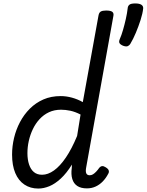

<svg xmlns="http://www.w3.org/2000/svg" viewBox="-20 -1076 850 1113"><path d="M202 17Q156 17 121.5 -6Q87 -29 68.5 -73Q50 -117 50 -180Q50 -228 61.5 -276.5Q73 -325 96 -368.5Q119 -412 153 -446Q187 -480 231.5 -499.5Q276 -519 332 -519Q364 -519 397 -510Q430 -501 460 -484L551 -986Q554 -1003 564 -1009Q574 -1015 595 -1015Q622 -1015 631.5 -1007Q641 -999 637 -982L480 -108Q475 -83 480 -71.5Q485 -60 500 -60Q510 -60 519 -65.5Q528 -71 537.5 -81Q547 -91 556 -104Q563 -112 572 -113Q581 -114 593 -106Q608 -97 610.5 -87Q613 -77 607 -68Q594 -43 575.5 -24Q557 -5 534 5.5Q511 16 484 16Q449 16 428 2Q407 -12 399 -38.5Q391 -65 396 -102Q396 -108 396.5 -112.5Q397 -117 397 -122Q366 -72 332.5 -41Q299 -10 266 3.5Q233 17 202 17ZM139 -188Q139 -151 148.5 -122.5Q158 -94 176.5 -78.5Q195 -63 224 -63Q258 -63 293 -88Q328 -113 362 -163Q396 -213 427 -288L447 -412Q416 -428 388 -434Q360 -440 334 -440Q295 -440 264 -425.5Q233 -411 209.5 -385.5Q186 -360 170.5 -327.5Q155 -295 147 -259.5Q139 -224 139 -188ZM693 -811Q677 -818 672.5 -826.5Q668 -835 675 -851Q684 -871 693 -902Q702 -933 709.5 -966.5Q717 -1000 720 -1027Q721 -1041 730 -1048.5Q739 -1056 764 -1056Q788 -1056 799.5 -1048.5Q811 -1041 810 -1027Q807 -998 795 -960.5Q783 -923 767.5 -886Q752 -849 735 -821Q731 -814 721.5 -809Q712 -804 693 -811Z"/></svg>

Font: Playwrite ZA
Style: Regular
Weight: 400
Designer: Veronika Burian, José Scaglione
Foundry: TypeTogether
Version: Version 1.002